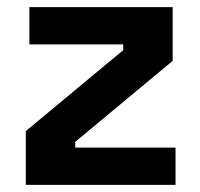

<svg xmlns="http://www.w3.org/2000/svg" viewBox="-20 -516 558 536"><path d="M52 0H470V-104H190V-120L462 -346V-496H62V-392H324V-376L52 -150Z"/></svg>

Font: Meta Space
Style: Bold
Weight: 700
Designer: Meta Pool / Florian Karsten
Foundry: Meta Pool / Florian Karsten
Version: Version 2.000;Glyphs 3.1.1 (3137)